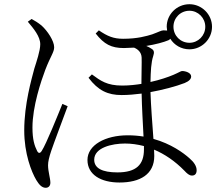

<svg xmlns="http://www.w3.org/2000/svg" viewBox="-20 -833 1040 911"><path d="M803 -706C803 -748 836 -782 879 -782C920 -782 954 -748 954 -706C954 -664 920 -630 879 -630C836 -630 803 -664 803 -706ZM112 -730C139 -698 171 -660 171 -623C171 -592 153 -540 143 -508C130 -458 95 -340 95 -214C95 -104 129 -18 152 21C166 44 179 58 197 58C211 58 219 48 219 34C219 13 208 -19 208 -49C208 -66 213 -87 223 -117C236 -156 281 -274 301 -329L276 -340C255 -288 199 -149 178 -117C170 -104 162 -105 156 -117C144 -141 134 -170 134 -228C134 -328 175 -449 195 -502C220 -567 237 -585 237 -609C237 -639 205 -687 177 -712C161 -725 145 -735 130 -743ZM663 -140V-124C663 -52 627 -15 537 -15C465 -15 427 -35 427 -75C427 -133 512 -152 573 -152C602 -152 632 -148 663 -140ZM416 -480 400 -464C446 -403 492 -382 557 -382C590 -382 619 -385 652 -389C653 -328 658 -245 661 -185C637 -189 612 -191 586 -191C480 -191 395 -145 395 -74C395 -4 459 33 547 33C645 33 712 -6 712 -93L711 -123C761 -102 810 -69 855 -23C867 -10 878 0 891 0C906 0 913 -10 913 -25C913 -45 900 -64 879 -82C850 -108 791 -151 708 -174C703 -242 696 -332 694 -396C750 -406 815 -423 856 -439C878 -448 887 -459 887 -470C887 -488 860 -496 844 -496C838 -496 831 -490 803 -478C777 -467 739 -454 694 -444C695 -495 697 -537 707 -567C713 -585 711 -594 700 -601C692 -607 683 -611 674 -615C718 -622 758 -633 779 -642C783 -644 786 -646 788 -649C807 -619 840 -599 879 -599C937 -599 986 -647 986 -706C986 -765 937 -813 879 -813C819 -813 771 -765 771 -706L773 -688L756 -689C745 -689 735 -682 702 -670C676 -662 633 -649 564 -649C519 -649 490 -661 449 -689L434 -674C474 -623 508 -605 568 -605L616 -607C633 -600 651 -586 652 -560C653 -536 651 -483 651 -435C626 -431 594 -427 560 -427C487 -427 457 -450 416 -480Z"/></svg>

Font: Kiri Minchoo Light
Style: Regular
Weight: 300
Designer: Ryoko NISHIZUKA 西塚涼子 (kana & ideographs); Frank Grießhammer (Latin, Greek & Cyrillic);
akenotsuki.com/eyeben/fonts/ (U+
Foundry: Adobe
akenotsuki.com/eyeben/fonts/
Version: Version 4.002;hotconv 1.0.119;makeotfexe 2.5.65604